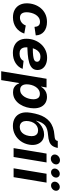

<svg xmlns="http://www.w3.org/2000/svg" viewBox="1057 -1861 1008 3162"><g transform="rotate(90 1561.0 -280.0)"><path d="M265.6 10.7Q193.4 10.7 141.6 -17.6Q89.8 -45.9 62.3 -97.4Q34.7 -148.9 34.7 -217.8Q34.7 -280.8 54.7 -340.1Q74.7 -399.4 113.8 -446.8Q152.8 -494.1 210.2 -522Q267.6 -549.8 342.3 -549.8Q391.6 -549.8 431.9 -536.9Q472.2 -523.9 501.2 -499.8Q530.3 -475.6 546.1 -441.4Q562 -407.2 562.5 -364.7L422.9 -344.2Q421.9 -365.2 416.7 -381.8Q411.6 -398.4 401.9 -410.2Q392.1 -421.9 377 -428.2Q361.8 -434.6 340.8 -434.6Q300.3 -434.6 270 -414.1Q239.7 -393.6 220.2 -360.1Q200.7 -326.7 191.2 -288.1Q181.6 -249.5 181.6 -213.4Q181.6 -180.7 190.9 -156Q200.2 -131.3 220 -117.9Q239.7 -104.5 270.5 -104.5Q292 -104.5 312 -111.3Q332 -118.2 348.9 -130.6Q365.7 -143.1 378.7 -160.9Q391.6 -178.7 399.4 -200.2L532.7 -175.8Q518.1 -132.8 493.2 -98.4Q468.3 -64 433.8 -39.6Q399.4 -15.1 356.9 -2.2Q314.5 10.7 265.6 10.7Z M852.1 11.7Q779.3 11.7 726.3 -14.9Q673.3 -41.5 645.3 -92Q617.2 -142.6 618.2 -213.4Q618.7 -282.7 641.8 -343.8Q665 -404.8 706.8 -451.7Q748.5 -498.5 805.7 -525.1Q862.8 -551.8 931.2 -551.8Q988.8 -551.8 1034.4 -533Q1080.1 -514.2 1106.4 -478.5Q1132.8 -442.9 1132.8 -393.1Q1132.8 -341.8 1103 -308.8Q1073.2 -275.9 1015.1 -257.8Q957 -239.7 872.3 -232.7Q787.6 -225.6 677.2 -225.6L692.4 -314.5Q786.1 -314.5 845.7 -317.9Q905.3 -321.3 938.2 -329.3Q971.2 -337.4 984.1 -351.3Q997.1 -365.2 997.1 -386.2Q997.1 -412.1 975.6 -427Q954.1 -441.9 916 -441.9Q868.7 -441.9 838.1 -418Q807.6 -394 790.5 -357.7Q773.4 -321.3 766.4 -281.7Q759.3 -242.2 759.3 -210.9Q758.8 -179.2 768.1 -153.6Q777.3 -127.9 800 -113Q822.8 -98.1 862.8 -98.1Q905.3 -98.1 937 -115.7Q968.8 -133.3 982.4 -164.1L1114.3 -148.9Q1087.4 -76.2 1018.1 -32.2Q948.7 11.7 852.1 11.7Z M1153.3 204.1 1276.9 -542.5H1420.9L1405.3 -453.1H1409.2Q1423.3 -476.6 1445.8 -498.8Q1468.3 -521 1500.5 -535.4Q1532.7 -549.8 1575.7 -549.8Q1629.9 -549.8 1672.4 -525.4Q1714.8 -501 1739.3 -452.9Q1763.7 -404.8 1763.7 -334Q1763.7 -275.4 1747.1 -215.1Q1730.5 -154.8 1697.5 -104Q1664.6 -53.2 1614.7 -22Q1564.9 9.3 1498.5 9.3Q1453.1 9.3 1423.6 -6.3Q1394 -22 1377.4 -44.9Q1360.8 -67.9 1354 -90.8H1347.7L1299.3 204.1ZM1457.5 -107.9Q1498 -107.9 1527.6 -129.2Q1557.1 -150.4 1576.7 -183.6Q1596.2 -216.8 1605.5 -254.6Q1614.7 -292.5 1614.7 -326.7Q1614.7 -375.5 1593.3 -404.1Q1571.8 -432.6 1526.9 -432.6Q1488.3 -432.6 1458.7 -413.1Q1429.2 -393.6 1409.2 -361.6Q1389.2 -329.6 1378.9 -291.5Q1368.7 -253.4 1368.7 -216.3Q1368.7 -166 1391.4 -137Q1414.1 -107.9 1457.5 -107.9Z M2054.7 11.7Q1977.5 11.7 1922.9 -22Q1868.2 -55.7 1844.7 -120.1Q1821.3 -184.6 1836.4 -276.4L1838.9 -292.5Q1849.6 -356.4 1867.2 -412.1Q1884.8 -467.8 1912.8 -513.2Q1940.9 -558.6 1981.9 -592.8Q2022.9 -627 2079.3 -647.5Q2135.7 -668 2210.9 -673.3Q2246.6 -675.8 2264.6 -681.9Q2282.7 -688 2290.3 -699Q2297.9 -710 2300.8 -727.5H2416Q2406.2 -672.4 2381.8 -638.7Q2357.4 -605 2314 -588.6Q2270.5 -572.3 2203.1 -567.4Q2152.8 -563.5 2114.7 -552.7Q2076.7 -542 2048.8 -520.3Q2021 -498.5 2001 -462.2Q1981 -425.8 1966.8 -370.1H1969.7Q1989.7 -404.8 2024.2 -434.8Q2058.6 -464.8 2102.3 -483.4Q2146 -502 2193.8 -502Q2253.4 -502 2295.4 -471.2Q2337.4 -440.4 2356 -385.5Q2374.5 -330.6 2362.8 -258.8Q2349.6 -180.7 2306.2 -119.4Q2262.7 -58.1 2197.5 -23.2Q2132.3 11.7 2054.7 11.7ZM2072.8 -101.6Q2110.4 -101.6 2140.1 -119.4Q2169.9 -137.2 2190.2 -171.1Q2210.4 -205.1 2218.3 -252.9Q2226.6 -300.8 2218 -334.5Q2209.5 -368.2 2186.3 -385.7Q2163.1 -403.3 2126 -403.3Q2088.4 -403.3 2057.1 -385Q2025.9 -366.7 2004.6 -332.5Q1983.4 -298.3 1975.6 -251Q1968.3 -205.6 1977.1 -171.9Q1985.8 -138.2 2010.3 -119.9Q2034.7 -101.6 2072.8 -101.6Z M2419.4 0 2509.3 -542.5H2655.3L2565.4 0ZM2593.8 -612.8Q2560.1 -612.8 2540.3 -635Q2520.5 -657.2 2525.4 -688.5Q2530.8 -720.2 2558.1 -741.9Q2585.4 -763.7 2618.7 -763.7Q2652.3 -763.7 2672.1 -741.9Q2691.9 -720.2 2686.5 -688.5Q2681.6 -657.2 2654.3 -635Q2627 -612.8 2593.8 -612.8Z M2751.5 0 2841.3 -542.5H2987.3L2897.5 0ZM3034.7 -616.7Q3003.9 -616.7 2986.1 -637.7Q2968.3 -658.7 2973.1 -688.5Q2978 -718.3 3002.9 -739.3Q3027.8 -760.3 3058.6 -760.3Q3089.4 -760.3 3107.4 -739.3Q3125.5 -718.3 3120.6 -688.5Q3115.7 -658.7 3090.6 -637.7Q3065.4 -616.7 3034.7 -616.7ZM2818.4 -616.7Q2787.6 -616.7 2769.8 -637.7Q2752 -658.7 2756.8 -688.5Q2761.7 -718.3 2786.6 -739.3Q2811.5 -760.3 2842.3 -760.3Q2873 -760.3 2890.9 -739.3Q2908.7 -718.3 2903.8 -688.5Q2898.9 -658.7 2874 -637.7Q2849.1 -616.7 2818.4 -616.7Z"/></g></svg>

Font: Inter 16pt
Style: Bold Italic
Weight: 700
Italic angle: -9.3988°
Version: Version 4.001;git-66647c0bb